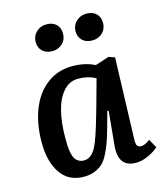

<svg xmlns="http://www.w3.org/2000/svg" viewBox="-114 -842 806 942"><g transform="rotate(-15 288.5 -371.0)"><path d="M210 -755.9Q241.7 -755.9 259.8 -738.3Q277.8 -720.7 277.8 -690.9Q277.8 -660.6 257.1 -640.9Q236.3 -621.1 205.1 -621.1Q173.8 -621.1 155.5 -638.9Q137.2 -656.7 137.2 -686Q137.2 -715.3 158.2 -735.6Q179.2 -755.9 210 -755.9ZM413.1 -755.9Q444.8 -755.9 462.9 -738.3Q481 -720.7 481 -690.9Q481 -660.6 460.2 -640.9Q439.5 -621.1 408.2 -621.1Q377 -621.1 358.4 -638.9Q339.8 -656.7 339.8 -686Q339.8 -715.3 361.1 -735.6Q382.3 -755.9 413.1 -755.9ZM481 -101.1Q480 -77.6 485.1 -67.9Q490.2 -58.1 505.9 -58.1Q524.4 -58.1 550.8 -78.1L575.2 -34.2Q556.6 -16.1 523.7 -1Q490.7 14.2 460.9 14.2Q372.1 14.2 378.9 -87.9L396 -267.1L389.2 -268.1L367.2 -188Q355 -145 345.2 -117.4Q335.4 -89.8 321.3 -62.3Q307.1 -34.7 290.5 -19.5Q273.9 -4.4 250.2 4.9Q226.6 14.2 195.8 14.2Q119.1 14.2 78.6 -44.7Q38.1 -103.5 38.1 -201.2Q38.1 -295.4 66.9 -368.7Q95.7 -441.9 150.6 -483.4Q205.6 -524.9 278.8 -524.9Q344.2 -524.9 393.1 -500L463.9 -522.9L494.1 -512.2ZM216.8 -63Q252.9 -63 277.8 -107.9Q298.3 -146 332.5 -267.1Q335.4 -277.3 346.2 -314.9L379.9 -437Q340.3 -458 291 -458Q247.1 -458 216.3 -423.3Q185.5 -388.7 170.7 -329.8Q155.8 -271 155.8 -193.8Q155.8 -169.9 156.5 -154.1Q157.2 -138.2 160.6 -119.4Q164.1 -100.6 170.4 -89.4Q176.8 -78.1 188.5 -70.6Q200.2 -63 216.8 -63Z"/></g></svg>

Font: Literata Book SemiBold
Style: Italic
Weight: 600
Italic angle: -3°
Designer: Latin by Veronika Burian and Jose Scaglione. Greek by Irene Vlachou. Cyrillic by Vera Evstafieva
Foundry: TypeTogether
Version: Version 1.003;PS 001.003;hotconv 1.0.88;makeotf.lib2.5.64775